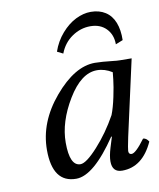

<svg xmlns="http://www.w3.org/2000/svg" viewBox="-76 -706 645 777"><g transform="rotate(-10 246.0 -317.5)"><path d="M410 -433Q418 -431 480 -431L411 -120Q401 -72 401 -64Q401 -50 413 -50Q430 -50 469 -103Q482 -103 492 -87Q448 10 364 10Q323 10 323 -35Q323 -57 333 -90L346 -132L344 -134Q247 10 175 10Q78 10 78 -125Q78 -239 162.5 -339Q247 -439 330 -439Q356 -439 410 -433ZM360 -219Q371 -247 380 -289.5Q389 -332 392 -360L395 -389Q365 -408 333 -408Q268 -408 213 -317Q158 -226 158 -141Q158 -45 202 -45Q226 -45 274.5 -98.5Q323 -152 360 -219ZM427 -498Q427 -538 402.5 -563Q378 -588 337.5 -588Q297 -588 262 -564Q227 -540 211 -498L187 -510Q201 -551 228.5 -582.5Q256 -614 287.5 -629.5Q319 -645 349 -645Q384 -645 409 -629Q434 -613 446 -582.5Q458 -552 457 -510Z"/></g></svg>

Font: Linux Libertine O
Style: Italic
Weight: 400
Italic angle: -12°
Designer: Philipp H. Poll
Foundry: Philipp H. Poll
Version: Version 5.1.6